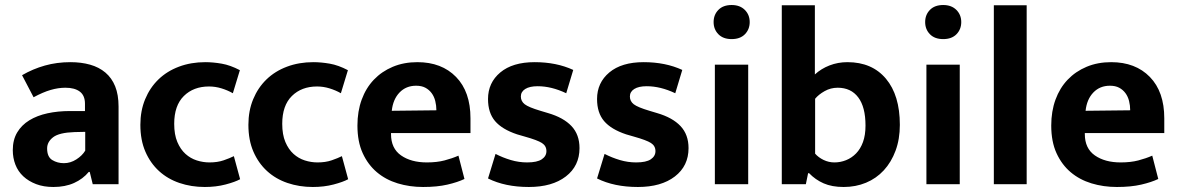

<svg xmlns="http://www.w3.org/2000/svg" viewBox="-20 -735 4699 766"><path d="M68 -435Q111 -460 159 -473.5Q207 -487 261 -487Q304 -487 339.5 -477Q375 -467 400.5 -445.5Q426 -424 439.5 -390.5Q453 -357 453 -310V0H350L338 -49H334Q311 -21 275.5 -5Q240 11 193 11Q154 11 124 -0.5Q94 -12 73 -31.5Q52 -51 41.5 -78Q31 -105 31 -136Q31 -177 48.5 -206.5Q66 -236 97 -255Q128 -274 169.5 -283Q211 -292 259 -292H319V-321Q319 -354 298.5 -369.5Q278 -385 241 -385Q212 -385 181.5 -376Q151 -367 114 -347ZM320 -209 277 -208Q216 -206 192 -187.5Q168 -169 168 -143Q168 -109 188.5 -96.5Q209 -84 235 -84Q261 -84 284.5 -99Q308 -114 320 -134Z M816 -87Q848 -87 872.5 -95.5Q897 -104 913 -112L938 -20Q918 -9 880 1Q842 11 797 11Q743 11 696 -5Q649 -21 614.5 -52.5Q580 -84 560 -130Q540 -176 540 -237Q540 -293 559 -339Q578 -385 612 -418Q646 -451 694 -469Q742 -487 799 -487Q830 -487 864.5 -481Q899 -475 937 -455L909 -363Q888 -375 863.5 -382.5Q839 -390 814 -390Q752 -390 713.5 -352Q675 -314 675 -241Q675 -198 687.5 -168.5Q700 -139 720 -121Q740 -103 765 -95Q790 -87 816 -87Z M1247 -87Q1279 -87 1303.5 -95.5Q1328 -104 1344 -112L1369 -20Q1349 -9 1311 1Q1273 11 1228 11Q1174 11 1127 -5Q1080 -21 1045.5 -52.5Q1011 -84 991 -130Q971 -176 971 -237Q971 -293 990 -339Q1009 -385 1043 -418Q1077 -451 1125 -469Q1173 -487 1230 -487Q1261 -487 1295.5 -481Q1330 -475 1368 -455L1340 -363Q1319 -375 1294.5 -382.5Q1270 -390 1245 -390Q1183 -390 1144.5 -352Q1106 -314 1106 -241Q1106 -198 1118.5 -168.5Q1131 -139 1151 -121Q1171 -103 1196 -95Q1221 -87 1247 -87Z M1857 -204H1540V-200Q1540 -143 1580 -115Q1620 -87 1683 -87Q1723 -87 1753.5 -95Q1784 -103 1809 -114L1833 -21Q1806 -8 1765 1.5Q1724 11 1668 11Q1614 11 1566.5 -3.5Q1519 -18 1483.5 -48Q1448 -78 1427 -124Q1406 -170 1406 -234Q1406 -291 1423 -337.5Q1440 -384 1471.5 -417Q1503 -450 1547 -468.5Q1591 -487 1645 -487Q1742 -487 1799.5 -428Q1857 -369 1857 -263ZM1721 -295Q1721 -314 1716.5 -332Q1712 -350 1702 -363.5Q1692 -377 1677 -385Q1662 -393 1640 -393Q1600 -393 1574 -366Q1548 -339 1543 -293Z M2239 -363Q2180 -391 2125 -391Q2093 -391 2075.5 -380Q2058 -369 2058 -350Q2058 -331 2073.5 -319Q2089 -307 2136 -293L2166 -284Q2228 -266 2260 -232Q2292 -198 2292 -144Q2292 -73 2237.5 -31Q2183 11 2090 11Q1995 11 1927 -23L1957 -121Q1986 -106 2018 -96.5Q2050 -87 2083 -87Q2123 -87 2141.5 -99.5Q2160 -112 2160 -132Q2160 -153 2142 -164.5Q2124 -176 2074 -190L2043 -199Q1983 -219 1955 -252Q1927 -285 1927 -340Q1927 -405 1976 -446Q2025 -487 2113 -487Q2200 -487 2267 -456Z M2674 -363Q2615 -391 2560 -391Q2528 -391 2510.5 -380Q2493 -369 2493 -350Q2493 -331 2508.5 -319Q2524 -307 2571 -293L2601 -284Q2663 -266 2695 -232Q2727 -198 2727 -144Q2727 -73 2672.5 -31Q2618 11 2525 11Q2430 11 2362 -23L2392 -121Q2421 -106 2453 -96.5Q2485 -87 2518 -87Q2558 -87 2576.5 -99.5Q2595 -112 2595 -132Q2595 -153 2577 -164.5Q2559 -176 2509 -190L2478 -199Q2418 -219 2390 -252Q2362 -285 2362 -340Q2362 -405 2411 -446Q2460 -487 2548 -487Q2635 -487 2702 -456Z M2832 0V-477H2965V0ZM2899 -579Q2865 -579 2846 -598.5Q2827 -618 2827 -647Q2827 -676 2846 -695.5Q2865 -715 2899 -715Q2932 -715 2951.5 -695.5Q2971 -676 2971 -647Q2971 -618 2952 -598.5Q2933 -579 2899 -579Z M3570 -237Q3570 -180 3553 -134Q3536 -88 3506 -55.5Q3476 -23 3435 -6Q3394 11 3346 11Q3299 11 3266 -3.5Q3233 -18 3208 -44H3204L3195 0H3099V-714H3231V-438Q3256 -461 3289.5 -474Q3323 -487 3361 -487Q3459 -487 3514.5 -421Q3570 -355 3570 -237ZM3433 -234Q3433 -308 3404 -346.5Q3375 -385 3322 -385Q3294 -385 3270 -371.5Q3246 -358 3232 -341V-122Q3245 -107 3265.5 -97Q3286 -87 3309 -87Q3333 -87 3355.5 -96Q3378 -105 3395.5 -123Q3413 -141 3423 -168.5Q3433 -196 3433 -234Z M3676 0V-477H3809V0ZM3743 -579Q3709 -579 3690 -598.5Q3671 -618 3671 -647Q3671 -676 3690 -695.5Q3709 -715 3743 -715Q3776 -715 3795.5 -695.5Q3815 -676 3815 -647Q3815 -618 3796 -598.5Q3777 -579 3743 -579Z M3945 0V-714H4076V0Z M4625 -204H4308V-200Q4308 -143 4348 -115Q4388 -87 4451 -87Q4491 -87 4521.5 -95Q4552 -103 4577 -114L4601 -21Q4574 -8 4533 1.5Q4492 11 4436 11Q4382 11 4334.5 -3.5Q4287 -18 4251.5 -48Q4216 -78 4195 -124Q4174 -170 4174 -234Q4174 -291 4191 -337.5Q4208 -384 4239.5 -417Q4271 -450 4315 -468.5Q4359 -487 4413 -487Q4510 -487 4567.5 -428Q4625 -369 4625 -263ZM4489 -295Q4489 -314 4484.5 -332Q4480 -350 4470 -363.5Q4460 -377 4445 -385Q4430 -393 4408 -393Q4368 -393 4342 -366Q4316 -339 4311 -293Z"/></svg>

Font: Mukta
Style: Bold
Weight: 700
Designer: Girish Dalvi and Yashodeep Gholap
Foundry: Ek Type
Version: Version 2.538;PS 1.002;hotconv 16.6.51;makeotf.lib2.5.65220;